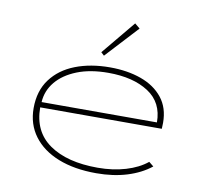

<svg xmlns="http://www.w3.org/2000/svg" viewBox="-77 -753 903 846"><g transform="rotate(10 375.0 -330.0)"><path d="M406 10Q308 10 236 -18.5Q164 -47 124.5 -100Q85 -153 85 -225Q85 -302 124 -354.5Q163 -407 231 -433.5Q299 -460 386 -460Q464 -460 525.5 -438Q587 -416 622.5 -371.5Q658 -327 658 -260Q658 -251 657.5 -246Q657 -241 657 -233H113Q113 -125 192 -70Q271 -15 408 -15Q476 -15 533 -32Q590 -49 628 -80L649 -63Q605 -28 543.5 -9Q482 10 406 10ZM115 -257H631Q631 -346 562.5 -390.5Q494 -435 383 -435Q302 -435 243 -411.5Q184 -388 151 -348Q118 -308 115 -257ZM350 -506 336 -519 461 -670 484 -651Z"/></g></svg>

Font: Inconsolata ExtraExpanded ExtraLight
Style: Regular
Weight: 200
Width: 8
Monospace: yes
Designer: Raph Levien, Cyreal, Brenton Simpson
Foundry: Raph Levien, Cyreal, Google
Version: Version 3.100; ttfautohint (v1.8.4.7-5d5b)